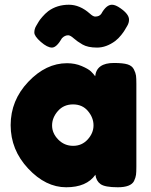

<svg xmlns="http://www.w3.org/2000/svg" viewBox="-20 -793 636 811"><path d="M382 -471Q388 -527 461 -527Q500 -527 519 -521Q538 -515 545.5 -500Q553 -485 554.5 -473.5Q556 -462 556 -439V-89Q556 -66 554.5 -54.5Q553 -43 546 -28Q532 -2 477.5 -2Q423 -2 404.5 -15.5Q386 -29 383 -55Q346 -2 259.5 -2Q173 -2 99 -81Q25 -160 25 -264.5Q25 -369 99.5 -447.5Q174 -526 263 -526Q297 -526 325 -514Q353 -502 364 -491.5Q375 -481 382 -471ZM200 -263Q200 -230 226 -203.5Q252 -177 289 -177Q326 -177 350.5 -204Q375 -231 375 -263.5Q375 -296 351.5 -324Q328 -352 288.5 -352Q249 -352 224.5 -324Q200 -296 200 -263ZM489 -758Q525 -733 525 -710Q525 -696 517 -683Q509 -670 506 -664.5Q503 -659 492 -645Q481 -631 467 -620Q429 -592 390 -592Q351 -592 328.5 -605Q306 -618 291.5 -631Q277 -644 268 -644Q254 -644 242 -632Q219 -592 199.5 -592Q180 -592 152.5 -616Q125 -640 125 -655.5Q125 -671 133 -684Q141 -697 144 -702.5Q147 -708 158.5 -721.5Q170 -735 184 -746Q221 -773 271 -773Q317 -773 359 -736Q373 -723 382 -723Q400 -723 408 -735Q429 -773 453 -773Q468 -773 489 -758Z"/></svg>

Font: Fredoka One
Style: Regular
Weight: 400
Version: Version 1.001;April 7, 2020;FontCreator 12.0.0.2522 64-bit